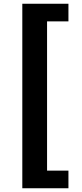

<svg xmlns="http://www.w3.org/2000/svg" viewBox="-20 -790 440 1024"><path d="M99 -770V214H345V120H231V-676H345V-770Z"/></svg>

Font: コーポレート・ロゴ ver3 Bold
Style: Regular
Weight: 700
Designer: [KANA_main] LOGOTYPE.JP [Source Han Sans] Ryoko NISHIZUKA 西塚涼子 (kana, bopomofo & ideographs); Paul D. Hunt (Latin, Greek
Version: Version 12.001;FEAKit 1.0